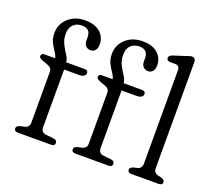

<svg xmlns="http://www.w3.org/2000/svg" viewBox="-121 -902 1216 1072"><g transform="rotate(20 486.5 -366.0)"><path d="M201.5 -77Q201.5 -46.5 230 -43L276 -38Q298.5 -35.5 298.5 -18Q298.5 0 275.5 0H80Q57 0 57 -18Q57 -33 79.5 -38.5L102 -43.5Q131 -50 131 -77.5V-378.5Q131 -393 124.2 -401Q117.5 -409 101 -415L83 -421Q67 -426.5 58.8 -431.8Q50.5 -437 50.5 -445Q50.5 -461.5 69 -461.5H133Q130 -477.5 117.2 -495.5Q104.5 -513.5 92.5 -537.2Q80.5 -561 80.5 -593.5Q80.5 -646.5 119.8 -682.2Q159 -718 220 -718Q277.5 -718 309 -690Q340.5 -662 340.5 -619Q340.5 -596 330 -583.5Q319.5 -571 303 -571Q285 -571 274 -582.8Q263 -594.5 263 -614.5V-634Q263 -684.5 212 -684.5Q180 -684.5 160.8 -665.2Q141.5 -646 141.5 -611Q141.5 -576 155.8 -549Q170 -522 184 -500.8Q198 -479.5 198 -462.5V-461.5H306Q328.5 -461.5 328.5 -444.5Q328.5 -419.5 287.5 -419.5H201.5ZM543 -77Q543 -46.5 571.5 -43L617.5 -38Q640 -35.5 640 -18Q640 0 617 0H421.5Q398.5 0 398.5 -18Q398.5 -33 421 -38.5L443.5 -43.5Q472.5 -50 472.5 -77.5V-378.5Q472.5 -393 465.8 -401Q459 -409 442.5 -415L424.5 -421Q408.5 -426.5 400.2 -431.8Q392 -437 392 -445Q392 -461.5 410.5 -461.5H474.5Q471.5 -477.5 458.8 -495.5Q446 -513.5 434 -537.2Q422 -561 422 -593.5Q422 -646.5 461.2 -682.2Q500.5 -718 561.5 -718Q619 -718 650.5 -690Q682 -662 682 -619Q682 -596 671.5 -583.5Q661 -571 644.5 -571Q626.5 -571 615.5 -582.8Q604.5 -594.5 604.5 -614.5V-634Q604.5 -684.5 553.5 -684.5Q521.5 -684.5 502.2 -665.2Q483 -646 483 -611Q483 -576 497.2 -549Q511.5 -522 525.5 -500.8Q539.5 -479.5 539.5 -462.5V-461.5H647.5Q670 -461.5 670 -444.5Q670 -419.5 629 -419.5H543ZM870.5 -707V-77Q870.5 -50 896.5 -43L918 -38Q938 -31.5 938 -18Q938 0 915 0H754.5Q731.5 0 731.5 -18Q731.5 -31.5 752 -38L774 -43Q800 -50 800 -77V-632.5Q800 -658.5 779 -660.5L740 -661.5Q722.5 -664 722.5 -678.5Q722.5 -693 743 -700L808.5 -721Q819.5 -724.5 829.5 -728.2Q839.5 -732 847 -732Q870.5 -732 870.5 -707Z"/></g></svg>

Font: Fraunces 9pt S100 Light
Style: Regular
Weight: 300
Version: Version 1.000; ttfautohint (v1.8.3)